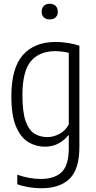

<svg xmlns="http://www.w3.org/2000/svg" viewBox="-20 -773 510 1023"><path d="M199.5 230Q168.5 230 134 224.5Q99.5 219 72 208.5V158Q105.5 169.5 136.5 175Q167.5 180.5 196.5 180.5Q271 180.5 308.8 144Q346.5 107.5 346.5 15V-51.5H343Q325 -27.5 293.2 -9.5Q261.5 8.5 218.5 8.5Q171.5 8.5 131 -15.8Q90.5 -40 65.5 -98.5Q40.5 -157 40.5 -260Q40.5 -410.5 102 -480Q163.5 -549.5 277 -549.5Q308.5 -549.5 343.8 -543.8Q379 -538 403 -529.5V8.5Q403 128.5 351 179.2Q299 230 199.5 230ZM232 -42.5Q265.5 -42.5 297.2 -59.8Q329 -77 346.5 -110V-491.5Q333 -495 312.8 -497.8Q292.5 -500.5 274.5 -500.5Q190.5 -500.5 145 -447.5Q99.5 -394.5 99.5 -265.5Q99.5 -174.5 117 -126.2Q134.5 -78 164.8 -60.2Q195 -42.5 232 -42.5ZM245 -669.5Q225 -669.5 213.5 -680.5Q202 -691.5 202 -710.5Q202 -730 213.5 -741.5Q225 -753 245 -753Q265 -753 276.5 -741.5Q288 -730 288 -710.5Q288 -691.5 276.5 -680.5Q265 -669.5 245 -669.5Z"/></svg>

Font: Encode Sans Cnd Lt
Style: Regular
Weight: 300
Width: 3
Designer: Multiple Designers
Foundry: Impallari Type
Version: Version 3.002; ttfautohint (v1.8.3) -l 8 -r 50 -G 200 -x 14 